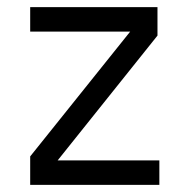

<svg xmlns="http://www.w3.org/2000/svg" viewBox="-20 -520 528 540"><path d="M64.9 -80.1 346.2 -431.2H64.9V-500H422.9V-419.9L142.1 -68.8H428.2V0H64.9Z"/></svg>

Font: TASA Orbiter Text
Style: Regular
Weight: 400
Designer: Weizhong Zhang
Version: Version 1.000;Glyphs 3.1.2 (3151)